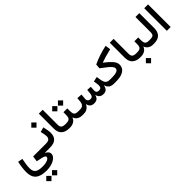

<svg xmlns="http://www.w3.org/2000/svg" viewBox="192 -2099 4030 4030"><g transform="rotate(-45 2207.0 -84.5)"><path d="M205.6 440.9 282.7 363.8 360.4 440.9 282.7 518.1ZM376.5 440.9 453.1 363.8 530.8 440.9 453.1 518.1ZM608.9 4.9Q652.8 29.8 670.9 53.5Q689 77.1 689 110.4Q689 160.6 645.8 201.9Q602.5 243.2 529.3 267.3Q456.1 291.5 365.2 291.5Q200.2 291.5 120.4 223.1Q40.5 154.8 40.5 12.7Q40.5 -43.5 49.3 -114.5Q58.1 -185.5 74.7 -263.7L180.2 -243.2Q147.5 -92.8 147.5 3.9Q147.5 92.8 198.5 132.1Q249.5 171.4 365.7 171.4Q456.5 171.4 513.7 147.7Q570.8 124 570.8 86.9Q570.8 69.8 552.7 57.4Q534.7 44.9 488.8 32.7Q442.9 20.5 358.9 5.4L376.5 -119.6H737.3V0H608.9Z M959 -400.4Q973.1 -344.2 981.4 -295.4Q989.7 -246.6 989.7 -209Q989.7 -106.4 932.9 -53.2Q876 0 758.3 0H737.3Q719.2 0 719.2 -60.1Q719.2 -119.6 737.3 -119.6H758.3Q822.3 -119.6 850.3 -144.8Q878.4 -169.9 878.4 -220.7Q878.4 -245.6 871.1 -284.4Q863.8 -323.2 852.1 -371.1ZM776.4 -574.2 853.5 -651.4 931.2 -574.2 853.5 -497.1Z M1096.2 -670.9H1210.9V-229.5Q1210.9 -169.9 1238.3 -144.8Q1265.6 -119.6 1335 -119.6H1335.4V0H1335Q1220.7 0 1158.4 -56.9Q1096.2 -113.8 1096.2 -227.1Z M1596.7 -250.5Q1596.7 -204.1 1605.2 -175Q1613.8 -146 1639.2 -132.8Q1664.6 -119.6 1714.8 -119.6H1742.2V0H1713.4Q1651.4 0 1605 -29.8Q1558.6 -59.6 1541.5 -112.8H1536.6Q1519.5 -59.6 1469.2 -29.8Q1418.9 0 1356.4 0H1335.4Q1317.4 0 1317.4 -60.1Q1317.4 -119.6 1335.4 -119.6H1356.4Q1409.7 -119.6 1436.8 -133.1Q1463.9 -146.5 1473.1 -175.5Q1482.4 -204.6 1482.4 -250.5V-326.7H1596.7ZM1328.6 -506.3 1405.8 -583.5 1483.4 -506.3 1405.8 -429.2ZM1499.5 -506.3 1576.2 -583.5 1653.8 -506.3 1576.2 -429.2Z M2481.4 -122.6Q2471.2 -63 2439.9 -31.5Q2408.7 0 2350.6 0Q2290 0 2257.6 -28.8Q2225.1 -57.6 2213.9 -105H2209Q2184.6 0 2074.7 0Q2014.2 0 1981.7 -28.8Q1949.2 -57.6 1937.5 -110.4H1932.6Q1913.6 -60.5 1869.9 -30.3Q1826.2 0 1763.2 0H1742.2Q1732.9 0 1728.5 -14.4Q1724.1 -28.8 1724.1 -61Q1724.1 -92.8 1728.5 -106.2Q1732.9 -119.6 1742.2 -119.6H1763.2Q1825.7 -119.6 1854.7 -148.2Q1883.8 -176.8 1890.1 -240.2L1898.4 -329.6L2012.7 -321.3L2002.9 -211.4Q1998 -168.9 2018.6 -144.3Q2039.1 -119.6 2080.6 -119.6Q2119.1 -119.6 2136.2 -142.1Q2153.3 -164.6 2158.2 -210.4L2166.5 -304.7L2266.6 -297.9L2259.8 -204.6Q2256.3 -163.1 2275.6 -141.4Q2294.9 -119.6 2333 -119.6Q2407.7 -119.6 2407.7 -200.7Q2407.7 -217.8 2402.6 -255.4Q2397.5 -293 2390.6 -331.5L2500.5 -354.5L2512.2 -275.9Q2521.5 -214.8 2537.8 -180.7Q2554.2 -146.5 2583.3 -133.1Q2612.3 -119.6 2660.2 -119.6H2660.6V0H2660.2Q2582.5 0 2541.5 -32.5Q2500.5 -64.9 2486.3 -122.6Z M3094.7 -686.5 3111.3 -567.9Q3006.8 -543.5 2934.1 -522.2Q2861.3 -501 2804.7 -479.5L2804.2 -475.6Q2883.8 -414.1 2931.9 -367.2Q2980 -320.3 3002 -280.3Q3023.9 -240.2 3023.9 -198.7Q3023.9 -103.5 2946.8 -51.8Q2869.6 0 2726.6 0H2660.6Q2651.4 0 2647 -13.9Q2642.6 -27.8 2642.6 -60.1Q2642.6 -92.3 2647 -106Q2651.4 -119.6 2660.6 -119.6H2724.1Q2909.7 -119.6 2909.7 -205.6Q2909.7 -231 2886 -262Q2862.3 -293 2809.3 -336.9Q2756.3 -380.9 2668.5 -444.3L2677.7 -548.3Q2771 -592.3 2875 -627Q2979 -661.6 3094.7 -686.5Z M3201.7 -670.9H3316.4V-229.5Q3316.4 -169.9 3343.8 -144.8Q3371.1 -119.6 3440.4 -119.6H3440.9V0H3440.4Q3326.2 0 3263.9 -56.9Q3201.7 -113.8 3201.7 -227.1Z M3702.1 -250.5Q3702.1 -204.1 3710.7 -175Q3719.2 -146 3744.6 -132.8Q3770 -119.6 3820.3 -119.6H3847.7V0H3818.8Q3756.8 0 3710.4 -29.8Q3664.1 -59.6 3647 -112.8H3642.1Q3625 -59.6 3574.7 -29.8Q3524.4 0 3461.9 0H3440.9Q3422.9 0 3422.9 -60.1Q3422.9 -119.6 3440.9 -119.6H3461.9Q3515.1 -119.6 3542.2 -133.1Q3569.3 -146.5 3578.6 -175.5Q3587.9 -204.6 3587.9 -250.5V-326.7H3702.1ZM3432.6 170.4 3509.8 93.3 3587.4 170.4 3509.8 247.6Z M3847.7 -119.6Q3897 -119.6 3922.1 -130.1Q3947.3 -140.6 3956.1 -165Q3964.8 -189.5 3964.8 -231.4V-670.9H4079.6V-231.4Q4079.6 -118.7 4022.7 -59.3Q3965.8 0 3847.7 0Q3838.9 0 3834 -12.7Q3829.1 -25.4 3829.1 -60.1Q3829.1 -94.7 3834 -107.2Q3838.9 -119.6 3847.7 -119.6Z M4338.9 0H4225.1V-670.9H4338.9Z"/></g></svg>

Font: Estedad-FD SemiBold
Style: Regular
Weight: 600
Designer: Amin Abedi
Version: Version 7.3